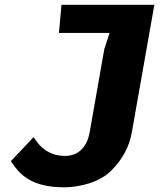

<svg xmlns="http://www.w3.org/2000/svg" viewBox="-20 -770 690 798"><path d="M235.5 -750 225 -633H435.5L413.5 -566L353 -222Q347.5 -192 337.5 -174Q325.5 -153.5 312.5 -143Q297.5 -131 283 -127Q268 -122 252 -122Q220.5 -122 198 -131Q175 -140 160.5 -152.5Q146 -163.5 135.5 -178Q125 -191.5 119.5 -200L25 -100Q40.5 -76.5 57 -58.5Q74 -39.5 100 -24Q126 -8.5 161 -0.5Q196 8.5 244.5 8.5Q275 8.5 302 3.5Q330 -1 356.5 -10Q380.5 -18 404 -31.5Q426 -44.5 442 -60.5Q477.5 -96 499 -136Q520 -174.5 528.5 -223L621.5 -750Z"/></svg>

Font: B612
Style: Regular
Weight: 700
Italic angle: -10°
Designer: Nicolas Chauveau, Thomas Paillot, Jonathan Favre-Lamarine, Jean-Luc Vinot
Foundry: AIRBUS
Version: Version 1.008